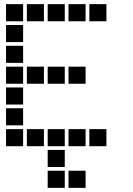

<svg xmlns="http://www.w3.org/2000/svg" viewBox="-20 -711 640 922"><path d="M10 -691Q9 -691 9 -691Q9 -691 9 -690V-610Q9 -609 9 -609Q9 -609 10 -609H90Q91 -609 91 -609Q91 -609 91 -610V-690Q91 -691 91 -691Q91 -691 90 -691ZM110 -691Q109 -691 109 -691Q109 -691 109 -690V-610Q109 -609 109 -609Q109 -609 110 -609H190Q191 -609 191 -609Q191 -609 191 -610V-690Q191 -691 191 -691Q191 -691 190 -691ZM210 -691Q209 -691 209 -691Q209 -691 209 -690V-610Q209 -609 209 -609Q209 -609 210 -609H290Q291 -609 291 -609Q291 -609 291 -610V-690Q291 -691 291 -691Q291 -691 290 -691ZM310 -691Q309 -691 309 -691Q309 -691 309 -690V-610Q309 -609 309 -609Q309 -609 310 -609H390Q391 -609 391 -609Q391 -609 391 -610V-690Q391 -691 391 -691Q391 -691 390 -691ZM410 -691Q409 -691 409 -691Q409 -691 409 -690V-610Q409 -609 409 -609Q409 -609 410 -609H490Q491 -609 491 -609Q491 -609 491 -610V-690Q491 -691 491 -691Q491 -691 490 -691ZM10 -591Q9 -591 9 -591Q9 -591 9 -590V-510Q9 -509 9 -509Q9 -509 10 -509H90Q91 -509 91 -509Q91 -509 91 -510V-590Q91 -591 91 -591Q91 -591 90 -591ZM10 -491Q9 -491 9 -491Q9 -491 9 -490V-410Q9 -409 9 -409Q9 -409 10 -409H90Q91 -409 91 -409Q91 -409 91 -410V-490Q91 -491 91 -491Q91 -491 90 -491ZM10 -391Q9 -391 9 -391Q9 -391 9 -390V-310Q9 -309 9 -309Q9 -309 10 -309H90Q91 -309 91 -309Q91 -309 91 -310V-390Q91 -391 91 -391Q91 -391 90 -391ZM110 -391Q109 -391 109 -391Q109 -391 109 -390V-310Q109 -309 109 -309Q109 -309 110 -309H190Q191 -309 191 -309Q191 -309 191 -310V-390Q191 -391 191 -391Q191 -391 190 -391ZM210 -391Q209 -391 209 -391Q209 -391 209 -390V-310Q209 -309 209 -309Q209 -309 210 -309H290Q291 -309 291 -309Q291 -309 291 -310V-390Q291 -391 291 -391Q291 -391 290 -391ZM310 -391Q309 -391 309 -391Q309 -391 309 -390V-310Q309 -309 309 -309Q309 -309 310 -309H390Q391 -309 391 -309Q391 -309 391 -310V-390Q391 -391 391 -391Q391 -391 390 -391ZM10 -291Q9 -291 9 -291Q9 -291 9 -290V-210Q9 -209 9 -209Q9 -209 10 -209H90Q91 -209 91 -209Q91 -209 91 -210V-290Q91 -291 91 -291Q91 -291 90 -291ZM10 -191Q9 -191 9 -191Q9 -191 9 -190V-110Q9 -109 9 -109Q9 -109 10 -109H90Q91 -109 91 -109Q91 -109 91 -110V-190Q91 -191 91 -191Q91 -191 90 -191ZM10 -91Q9 -91 9 -91Q9 -91 9 -90V-10Q9 -9 9 -9Q9 -9 10 -9H90Q91 -9 91 -9Q91 -9 91 -10V-90Q91 -91 91 -91Q91 -91 90 -91ZM110 -91Q109 -91 109 -91Q109 -91 109 -90V-10Q109 -9 109 -9Q109 -9 110 -9H190Q191 -9 191 -9Q191 -9 191 -10V-90Q191 -91 191 -91Q191 -91 190 -91ZM210 -91Q209 -91 209 -91Q209 -91 209 -90V-10Q209 -9 209 -9Q209 -9 210 -9H290Q291 -9 291 -9Q291 -9 291 -10V-90Q291 -91 291 -91Q291 -91 290 -91ZM310 -91Q309 -91 309 -91Q309 -91 309 -90V-10Q309 -9 309 -9Q309 -9 310 -9H390Q391 -9 391 -9Q391 -9 391 -10V-90Q391 -91 391 -91Q391 -91 390 -91ZM410 -91Q409 -91 409 -91Q409 -91 409 -90V-10Q409 -9 409 -9Q409 -9 410 -9H490Q491 -9 491 -9Q491 -9 491 -10V-90Q491 -91 491 -91Q491 -91 490 -91ZM210 9Q209 9 209 9Q209 9 209 10V90Q209 91 209 91Q209 91 210 91H290Q291 91 291 91Q291 91 291 90V10Q291 9 291 9Q291 9 290 9ZM210 109Q209 109 209 109Q209 109 209 110V190Q209 191 209 191Q209 191 210 191H290Q291 191 291 191Q291 191 291 190V110Q291 109 291 109Q291 109 290 109ZM310 109Q309 109 309 109Q309 109 309 110V190Q309 191 309 191Q309 191 310 191H390Q391 191 391 191Q391 191 391 190V110Q391 109 391 109Q391 109 390 109Z"/></svg>

Font: Doto ExtraBold
Style: Regular
Weight: 800
Monospace: yes
Version: Version 1.000